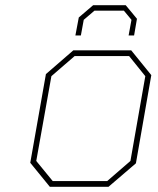

<svg xmlns="http://www.w3.org/2000/svg" viewBox="-20 -716 605 736"><path d="M269 -580 282 -649 337 -696H462L505 -644L494 -580H473L484 -640L455 -675H342L301 -640L290 -580ZM171 0 96 -92 156 -432 261 -523H483L560 -428L501 -90L396 0ZM182 -22H391L480 -99L537 -424L475 -501H266L177 -424L119 -99Z"/></svg>

Font: Tomorrow Thin
Style: Italic
Weight: 250
Italic angle: -10°
Designer: Tony de Marco, Monica Rizzolli
Foundry: Just in Type
Version: Version 2.002